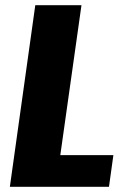

<svg xmlns="http://www.w3.org/2000/svg" viewBox="-20 -720 484 740"><path d="M173 -122H417L400 0H18L116 -700H294L199 -27Z"/></svg>

Font: Pathway Extreme Condensed ExtraBold
Style: Italic
Weight: 800
Width: 3
Italic angle: -8°
Version: Version 1.001;gftools[0.9.26]